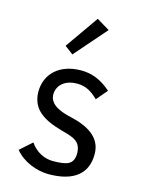

<svg xmlns="http://www.w3.org/2000/svg" viewBox="-113 -798 648 876"><g transform="rotate(15 210.5 -360.5)"><path d="M238 -732 128 -575 168 -545 299 -695ZM368 -427C320 -469 275 -485 227 -485C126 -485 62 -427 62 -340C64 -261 115 -224 211 -197C272 -181 306 -170 306 -112C304 -63 277 -52 207 -52C167 -52 127 -72 100 -111L44 -61C82 -14 148 11 204 11C326 11 384 -42 384 -130V-132C384 -211 317 -248 238 -266C185 -278 134 -297 131 -344C131 -394 171 -422 224 -422C267 -422 294 -404 324 -375Z"/></g></svg>

Font: Mint Spirit
Style: Regular
Weight: 400
Designer: HARENDAL Hirwen
Foundry: Arkandis Digital Foundry.
Version: Version 1.004;FFEdit